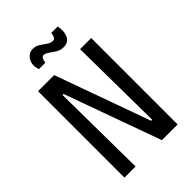

<svg xmlns="http://www.w3.org/2000/svg" viewBox="-246 -939 1037 1037"><g transform="rotate(-45 272.0 -421.0)"><path d="M69 0V-660H192L388 -115H396L390 -660H475V0H355L156 -552H148L154 0ZM335 -730Q311 -730 292 -742Q273 -754 257 -765.5Q241 -777 228 -777Q217 -777 212 -765.5Q207 -754 206 -741H157Q147 -766 151.5 -789Q156 -812 172 -827Q188 -842 211 -842Q233 -842 251 -830Q269 -818 285.5 -806.5Q302 -795 318 -795Q330 -795 335.5 -806.5Q341 -818 342 -832H391Q400 -792 386.5 -761Q373 -730 335 -730Z"/></g></svg>

Font: Bricolage Grotesque 12pt Condensed
Style: Regular
Weight: 400
Width: 3
Designer: Mathieu Triay
Foundry: Atelier Triay
Version: Version 1.001; ttfautohint (v1.8.4.7-5d5b);gftools[0.9.33.de